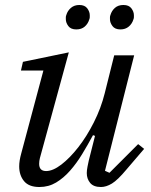

<svg xmlns="http://www.w3.org/2000/svg" viewBox="-20 -738 607 770"><path d="M138 12Q96 12 76.5 -11.5Q57 -35 57 -71Q57 -93 65 -122L154 -455H64L72 -490L256 -528L140 -104Q137 -92 137 -81Q137 -52 165 -52Q192 -52 226 -78Q260 -104 294 -147.5Q328 -191 356.5 -247.5Q385 -304 400 -364L438 -516H518L401 -53L419 -45L534 -160L558 -141L487 -58Q452 -16 429 -2Q406 12 385 12Q355 12 341.5 -4.5Q328 -21 328 -44Q328 -55 331 -70Q334 -85 336 -94L361 -193L353 -196Q332 -157 309.5 -120Q287 -83 261 -53.5Q235 -24 205 -6Q175 12 138 12ZM286 -620Q264 -620 254 -633.5Q244 -647 244 -661Q244 -665 244 -669Q244 -673 246 -678Q251 -695 264.5 -706.5Q278 -718 298 -718Q320 -718 330 -704.5Q340 -691 340 -677Q340 -673 340 -669Q340 -665 338 -660Q333 -643 320 -631.5Q307 -620 286 -620ZM463 -620Q441 -620 431 -633.5Q421 -647 421 -661Q421 -665 421 -669Q421 -673 423 -678Q428 -695 441 -706.5Q454 -718 475 -718Q497 -718 507 -704.5Q517 -691 517 -677Q517 -673 517 -669Q517 -665 515 -660Q510 -643 496.5 -631.5Q483 -620 463 -620Z"/></svg>

Font: IBM Plex Serif
Style: Italic
Weight: 400
Italic angle: -14°
Designer: Mike Abbink, Paul van der Laan, Pieter van Rosmalen
Foundry: Bold Monday
Version: Version 3.001